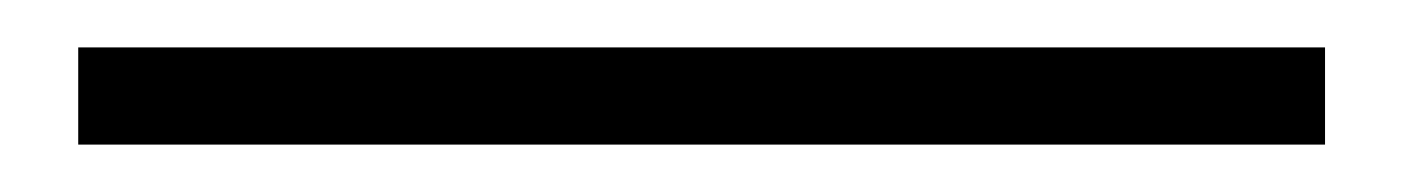

<svg xmlns="http://www.w3.org/2000/svg" viewBox="-20 68 592 81"><path d="M13 129V88H539V129Z"/></svg>

Font: Noto Sans SC Thin ExtraLight
Style: Regular
Weight: 250
Version: Version 2.004-H2;hotconv 1.0.118;makeotfexe 2.5.65603